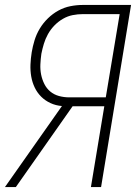

<svg xmlns="http://www.w3.org/2000/svg" viewBox="-33 -755 553 775"><path d="M-13 0 217 -327Q192 -329 170.5 -339Q149 -349 133 -365Q117 -381 107 -402Q97 -423 93 -446.5Q89 -470 90 -494.5Q91 -519 95 -544Q99 -568 106.5 -592.5Q114 -617 127.5 -639.5Q141 -662 160.5 -681Q180 -700 203 -712.5Q226 -725 251 -730Q276 -735 301 -735H496L375 0H334L388 -326H260L31 0ZM247 -362H394L450 -698H301Q281 -698 260.5 -694Q240 -690 221 -679Q202 -668 186.5 -652Q171 -636 160.5 -617Q150 -598 144 -578Q138 -558 134 -538Q131 -517 130 -495.5Q129 -474 133 -454Q137 -434 146 -416Q155 -398 170 -385.5Q185 -373 205 -367.5Q225 -362 247 -362Z"/></svg>

Font: Iosevka SS04 XLt Obl
Style: Regular
Weight: 200
Italic angle: -9°
Monospace: yes
Designer: Belleve Invis
Foundry: Belleve Invis
Version: Version 19.0.0; ttfautohint (v1.8.4)